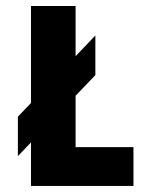

<svg xmlns="http://www.w3.org/2000/svg" viewBox="-20 -615 472 635"><path d="M230 -128.4V-298.3L295.4 -366.7V-497.6L230 -429.2V-595.2H82.5V-274.4L39.1 -229V-98.6L82.5 -144V0H421.4V-128.4Z"/></svg>

Font: Now Black
Style: Regular
Weight: 400
Designer: Alfredo Marco Pradil
Foundry: Alfredo Marco Pradil
Version: Version 1.200;hotconv 1.0.109;makeotfexe 2.5.65596